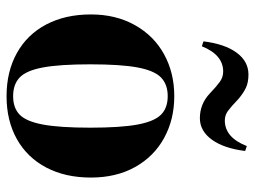

<svg xmlns="http://www.w3.org/2000/svg" viewBox="-116 -646 777 585"><g transform="rotate(90 272.5 -353.5)"><path d="M24 -242Q24 -318 56.5 -376Q89 -434 145.5 -465Q202 -496 273 -496Q344 -496 400.5 -465Q457 -434 489 -376.5Q521 -319 521 -242Q521 -164 490.5 -106Q460 -48 404 -16.5Q348 15 273 15Q198 15 141.5 -16.5Q85 -48 54.5 -106Q24 -164 24 -242ZM369 -240Q369 -333 359.5 -384Q350 -435 329.5 -455.5Q309 -476 273 -476Q237 -476 216 -455.5Q195 -435 185.5 -384Q176 -333 176 -240Q176 -147 185.5 -96Q195 -45 216 -25Q237 -5 273 -5Q309 -5 329.5 -25Q350 -45 359.5 -96Q369 -147 369 -240ZM207 -722Q231 -722 247 -714.5Q263 -707 281 -692Q305 -669 318 -659.5Q331 -650 347 -650Q399 -650 425 -717L440 -712Q432 -647 405.5 -610.5Q379 -574 340 -574Q297 -574 265 -604Q243 -625 229 -635Q215 -645 198 -645Q147 -645 121 -580L106 -585Q114 -650 140.5 -686Q167 -722 207 -722Z"/></g></svg>

Font: DeepMind Serif Display
Style: Regular
Weight: 800
Designer: Frank Grießhammer / Modifications: Colophon Foundry
Foundry: Colophon Foundry
Version: Version 5.002